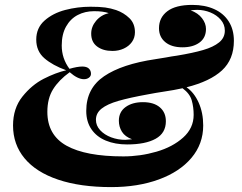

<svg xmlns="http://www.w3.org/2000/svg" viewBox="-20 -742 978 776"><path d="M733.9 -389.2Q764.6 -368.2 783 -327.1Q801.3 -286.1 801.3 -234.9Q801.3 -160.2 753.7 -103.8Q706.1 -47.4 621.6 -16.6Q537.1 14.2 429.7 14.2Q304.2 14.2 215.1 -15.9Q126 -45.9 79.3 -102.1Q32.7 -158.2 32.7 -234.9Q32.7 -304.2 70.6 -351.6Q108.4 -398.9 156.7 -423.6Q205.1 -448.2 247.6 -458Q192.4 -478 159.4 -506.6Q126.5 -535.2 126.5 -582Q126.5 -628.9 159.9 -658.7Q193.4 -688.5 243.4 -701.7Q293.5 -714.8 345.7 -714.8Q382.3 -714.8 405.3 -711.7Q428.2 -708.5 449.7 -701.2Q480.5 -690.4 502.9 -668.7Q525.4 -647 525.4 -611.8Q525.4 -589.4 513.2 -572.3Q501 -555.2 480.2 -545.7Q459.5 -536.1 434.6 -536.1Q396.5 -536.1 372.6 -554Q348.6 -571.8 348.6 -606Q348.6 -634.3 368.2 -657.7Q387.7 -681.2 419.4 -689Q397 -696.8 360.4 -696.8Q323.7 -696.8 294.2 -681.4Q264.6 -666 247.1 -634.8Q229.5 -603.5 229.5 -558.1Q229.5 -505.9 260.7 -463.9Q293 -473.1 312.5 -473.1Q330.1 -473.1 338.9 -465.1Q347.7 -457 347.7 -443.8Q347.7 -434.1 339.4 -428Q331.1 -421.9 319.3 -421.9Q293.9 -421.9 261.7 -450.2Q217.8 -418.5 194.6 -381.3Q171.4 -344.2 171.4 -290Q171.4 -196.3 249 -153.1Q326.7 -109.9 478.5 -109.9Q546.9 -109.9 612.3 -128.9Q677.7 -147.9 720.2 -186Q762.7 -224.1 762.7 -277.8Q762.7 -309.1 754.9 -336.4Q747.1 -363.8 717.8 -385.3Q678.7 -377 650.4 -373Q606 -366.2 578.6 -360.8Q503.4 -347.2 458.5 -334.2Q413.6 -321.3 390.6 -303Q367.7 -284.7 367.7 -257.8Q367.7 -234.4 384.8 -215.8Q401.9 -197.3 429.2 -187Q456.5 -176.8 486.3 -176.8Q493.2 -176.8 513.7 -179.2Q485.4 -189.5 472.9 -209.5Q460.4 -229.5 460.4 -253.9Q460.4 -289.6 487.5 -309.3Q514.6 -329.1 557.6 -329.1Q601.6 -329.1 626 -308.3Q650.4 -287.6 650.4 -252Q650.4 -204.1 609.1 -181.2Q567.9 -158.2 493.7 -158.2Q445.3 -158.2 408 -173.6Q370.6 -189 349.6 -219.5Q328.6 -250 328.6 -293.9Q328.6 -384.8 400.6 -433.8Q472.7 -482.9 608.4 -502.9Q621.1 -504.4 650.9 -509.8Q673.3 -514.2 695.3 -517.1Q759.8 -527.8 801 -539.8Q842.3 -551.8 865.5 -570.6Q888.7 -589.4 888.7 -618.2Q888.7 -643.1 872.3 -662.1Q856 -681.2 830.3 -691.7Q804.7 -702.1 777.3 -702.1Q766.1 -702.1 750.5 -700.2Q780.3 -689.5 796.4 -668.5Q812.5 -647.5 812.5 -625Q812.5 -589.4 786.4 -570.1Q760.3 -550.8 717.3 -550.8Q673.3 -550.8 647.9 -571.8Q622.6 -592.8 622.6 -627.9Q622.6 -670.9 656.2 -696.5Q689.9 -722.2 757.3 -722.2Q808.1 -722.2 845.9 -705.1Q883.8 -688 904.5 -655.3Q925.3 -622.6 925.3 -577.1Q925.3 -502 877.2 -457.5Q829.1 -413.1 733.9 -389.2Z"/></svg>

Font: TypoPRO Playfair Display SC
Style: Regular
Weight: 900
Designer: Claus Eggers Sørensen
Foundry: Claus Eggers Sørensen
Version: Version 1.004;PS 001.004;hotconv 1.0.70;makeotf.lib2.5.58329